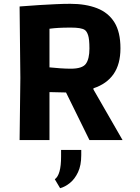

<svg xmlns="http://www.w3.org/2000/svg" viewBox="-20 -736 735 1009"><path d="M83 0 87 -326 83 -702Q89 -702 118 -704.5Q147 -707 188 -709.5Q229 -712 272 -714Q315 -716 349 -716Q430 -716 489.5 -693Q549 -670 581 -619Q613 -568 613 -482Q613 -399 577 -347Q541 -295 471 -272V-266L624 0H450L327 -250L240 -252V0ZM352 -375Q413 -375 431.5 -401Q450 -427 450 -481Q450 -530 443 -551Q436 -572 425 -579Q407 -591 353 -591Q313 -591 288 -589.5Q263 -588 240 -585V-382Q269 -379 298 -377Q327 -375 352 -375ZM296 253 268 206Q301 183 301 87V52H407V79Q407 133 390 169Q373 205 347.5 225.5Q322 246 296 253Z"/></svg>

Font: Ruda SemiBold
Style: Bold
Weight: 900
Designer: Mariela Monsalve and Angelina Sanchez
Foundry: Mariela Monsalve and Angelina Sanchez
Version: Version 2.000